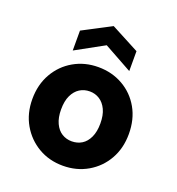

<svg xmlns="http://www.w3.org/2000/svg" viewBox="-134 -840 884 961"><g transform="rotate(20 307.5 -360.0)"><path d="M307 12Q234 12 176 -22Q118 -56 84 -115Q50 -174 50 -250Q50 -327 84 -386.5Q118 -446 176.5 -479.5Q235 -513 307 -513Q380 -513 438.5 -479.5Q497 -446 530.5 -387Q564 -328 564 -250Q564 -174 530.5 -115Q497 -56 438.5 -22Q380 12 307 12ZM307 -118Q337 -118 360.5 -132.5Q384 -147 398 -177Q412 -207 412 -251Q412 -295 398 -324.5Q384 -354 360.5 -369Q337 -384 308 -384Q278 -384 254.5 -369Q231 -354 217 -324.5Q203 -295 203 -250Q203 -207 217 -177Q231 -147 254.5 -132.5Q278 -118 307 -118ZM157 -547V-653L308 -732L458 -653V-547L308 -630Z"/></g></svg>

Font: DM Sans 17pt Black
Style: Regular
Weight: 900
Version: Version 4.004;gftools[0.9.30]